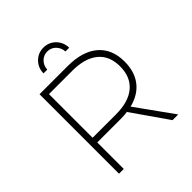

<svg xmlns="http://www.w3.org/2000/svg" viewBox="-236 -1040 1194 1194"><g transform="rotate(-45 360.5 -443.5)"><path d="M591 0 426 -237Q401 -233 367 -233H162V0H120V-699H367Q497 -699 567.5 -639Q638 -579 638 -469Q638 -380 594 -322.5Q550 -265 466 -244L641 0ZM368 -274Q478 -274 537.5 -324Q597 -374 597 -468Q597 -560 537.5 -609Q478 -658 368 -658H162V-274ZM229 -773Q230 -822 262.5 -854.5Q295 -887 342 -887Q389 -887 421.5 -854.5Q454 -822 455 -773H422Q420 -807 397.5 -830Q375 -853 342 -853Q309 -853 286.5 -830Q264 -807 262 -773Z"/></g></svg>

Font: Argentum Sans ExtraLight
Style: Regular
Weight: 275
Designer: Julieta Ulanovsky (Modified by Cristiano Sobral)
Foundry: Julieta Ulanovsky
Version: Version 1.000; ttfautohint (v1.5.65-e2d9)